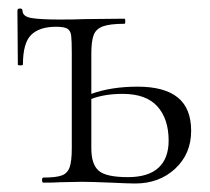

<svg xmlns="http://www.w3.org/2000/svg" viewBox="-20 -430 494 452"><path d="M430 -122Q430 -68 392.5 -33Q355 2 298 2Q284 2 242 0Q194 -2 173 -2L122 -1Q108 0 82 0Q79 0 79 -6Q79 -12 82 -12Q112 -12 125.5 -17Q139 -22 144 -36.5Q149 -51 149 -81V-305Q149 -335 147.5 -346.5Q146 -358 138.5 -362.5Q131 -367 112 -367Q73 -367 53.5 -348Q34 -329 34 -278Q34 -276 28 -276Q22 -276 22 -278L21 -405Q21 -410 27 -410Q33 -410 33 -405Q33 -391 54.5 -387.5Q76 -384 122 -384Q156 -384 178 -385L273 -386Q275 -386 275 -380Q275 -374 273 -374Q239 -374 222.5 -368Q206 -362 200.5 -347.5Q195 -333 195 -303V-209Q242 -226 304 -226Q367 -226 398.5 -200.5Q430 -175 430 -122ZM377 -99Q377 -150 350.5 -179.5Q324 -209 269 -209Q226 -209 195 -197V-81Q195 -43 212.5 -28Q230 -13 281 -13Q329 -13 353 -35Q377 -57 377 -99Z"/></svg>

Font: Cormorant Garamond Light
Style: Regular
Weight: 300
Designer: Christian Thalmann (Catharsis Fonts)
Version: Version 3.000